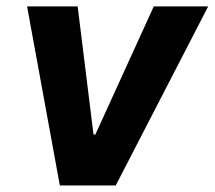

<svg xmlns="http://www.w3.org/2000/svg" viewBox="-20 -565 654 585"><path d="M614.3 -545.5H448.5L270.6 -155.2H264.9L216.6 -545.5H62.5L162.3 0H332.7Z"/></svg>

Font: Magic Ui Pro
Style: Bold Italic
Weight: 700
Italic angle: -9.39999°
Designer: Stefan Endress, Andreas Faust
Version: Version 1.000;FEAKit 1.0